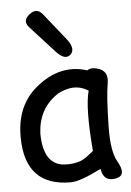

<svg xmlns="http://www.w3.org/2000/svg" viewBox="-57 -845 626 918"><g transform="rotate(-5 256.0 -386.5)"><path d="M246.1 27.3Q291.5 26.9 392.6 -24.4Q402.3 40 463.4 27.3Q516.6 16.6 475.1 -54.7Q446.8 -103.5 448.7 -220.7Q451.2 -367.7 462.4 -428.7Q473.6 -491.2 415 -504.4Q385.3 -511.2 371.1 -499Q243.2 -539.6 126 -443.4Q23.9 -359.9 25.4 -207Q26.9 27.8 246.1 27.3ZM302.7 -70.8Q265.6 -57.1 223.1 -60.1Q122.1 -66.9 120.6 -216.3Q125 -331.1 211.9 -394Q233.4 -410.2 269.5 -418.9Q321.3 -431.6 368.7 -401.9Q346.2 -322.8 363.8 -112.8Q320.3 -77.1 302.7 -70.8ZM118.7 -790Q82 -761.2 111.8 -728.5L227.5 -601.6Q270.5 -554.7 297.9 -582Q323.7 -607.9 284.2 -657.7L182.6 -784.7Q154.8 -819.3 118.7 -790Z"/></g></svg>

Font: Comic Relief
Style: Regular
Weight: 400
Designer: Jeff Davis
Foundry: Loudifier
Version: Version 1.200; ttfautohint (v1.8.4.7-5d5b)